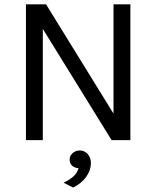

<svg xmlns="http://www.w3.org/2000/svg" viewBox="-20 -648 724 888"><path d="M583 0H496L178 -514.5V0H100V-628H193L505 -122.5V-628H583ZM318.5 219.5 274 197Q301 184 319 168.5Q337 153 343 130Q324.5 128.5 313.2 118Q302 107.5 302 91Q302 73 315.8 60.5Q329.5 48 349 48Q371.5 48 386 64.8Q400.5 81.5 400.5 107.5Q400 139.5 379 169.5Q358 199.5 318.5 219.5Z"/></svg>

Font: Betina Sans
Style: Regular
Weight: 400
Designer: Jonathan Pinhorn (font) & Cristiano Sobral (main changes)
Version: Version 2.001;April 28, 2021;FontCreator 13.0.0.2655 32-bit;